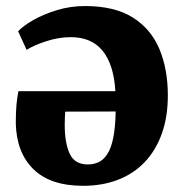

<svg xmlns="http://www.w3.org/2000/svg" viewBox="-20 -586 592 620"><path d="M248.5 14Q142.5 14 87.8 -39.8Q33 -93.5 31 -188.5Q31 -223 33.2 -248Q35.5 -273 39.5 -291.5H352.5Q350 -334.5 339.8 -367Q329.5 -399.5 311.5 -421.8Q293.5 -444 267.8 -455Q242 -466 208.5 -466Q169.5 -466 129 -452.8Q88.5 -439.5 66 -425L38.5 -485Q53.5 -501.5 86.2 -520.5Q119 -539.5 163 -553Q207 -566.5 254 -566.5Q350 -566.5 408.8 -529.5Q467.5 -492.5 494.8 -427.5Q522 -362.5 522 -278Q522 -208.5 502.5 -154.2Q483 -100 447.2 -62.5Q411.5 -25 361 -5.5Q310.5 14 248.5 14ZM263.5 -55Q282.5 -55 298.2 -62.2Q314 -69.5 326.2 -88Q338.5 -106.5 345.5 -139.8Q352.5 -173 353.5 -226L190.5 -225.5Q190 -215 189.5 -204.8Q189 -194.5 189 -183.5Q189 -124.5 205 -89.8Q221 -55 263.5 -55Z"/></svg>

Font: Merriweather 20pt Black
Style: Regular
Weight: 900
Version: Version 2.100